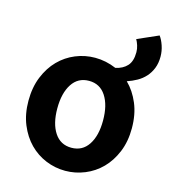

<svg xmlns="http://www.w3.org/2000/svg" viewBox="-115 -858 857 965"><g transform="rotate(15 314.0 -376.0)"><path d="M313 -106Q370 -106 401 -153Q432 -200 432 -279Q432 -359 401 -406.5Q370 -454 313 -454Q256 -454 225 -406.5Q194 -359 194 -279Q194 -200 225 -153Q256 -106 313 -106ZM596 -766Q609 -749 618.5 -721Q628 -693 628 -664Q628 -630 617.5 -603.5Q607 -577 589 -557Q571 -537 547 -523.5Q523 -510 496 -501Q535 -463 558.5 -407Q582 -351 582 -279Q582 -210 559.5 -155.5Q537 -101 500 -63.5Q463 -26 414 -6Q365 14 313 14Q260 14 211.5 -6Q163 -26 126 -63.5Q89 -101 66.5 -155.5Q44 -210 44 -279Q44 -349 66.5 -404Q89 -459 126 -496.5Q163 -534 211.5 -554Q260 -574 313 -574Q369 -574 423 -551Q461 -559 483 -583Q505 -607 505 -654Q505 -672 499.5 -689Q494 -706 487 -718Z"/></g></svg>

Font: SpoqaHanSans-Bold
Style: Regular
Weight: 700
Designer: [Spoqa Han Sans] Dong-huui Kim \uAE40 \uB3D9 \uD718   [Noto Sans] Ryoko NISHIZUKA \u897F \u585A \u6DBC \u5B50  (kana & i
Foundry: Spoqa (http://www.spoqa-han-sans.com)
Version: Version 2.000